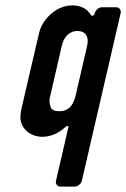

<svg xmlns="http://www.w3.org/2000/svg" viewBox="-20 -503 469 713"><path d="M234 -31 188 168C185 180 193 190 205 190H257C269 190 281 180 284 168L428 -454C431 -466 423 -476 411 -476H359C347 -476 335 -466 332 -454L331 -451C330 -445 320 -442 318 -447C303 -471 280 -483 248 -483C187 -483 136 -429 125 -380L61 -105C58 -94 57 -83 56 -74C52 -27 93 5 137 5C175 5 203 -13 225 -33C229 -37 235 -36 234 -31ZM268 -388C297 -388 311 -367 304 -335L262 -153C255 -123 243 -90 200 -90C183 -90 171 -95 168 -106C161 -127 164 -137 168 -153L210 -335C216 -362 235 -388 268 -388Z"/></svg>

Font: DIN Rundschrift
Style: EngKursiv
Weight: 400
Width: 3
Version: Version 1.027